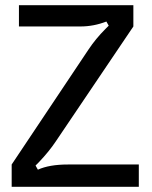

<svg xmlns="http://www.w3.org/2000/svg" viewBox="-20 -720 585 740"><path d="M242 -86H515V0H25V-86L321 -529Q349 -571 386 -608L399 -621L390 -637Q341 -618 290 -618H53V-700H494V-618L195 -175Q169 -136 130 -95L117 -82L126 -66Q170 -86 242 -86Z"/></svg>

Font: Voces
Style: Regular
Weight: 400
Designer: Ana Paula Megda, Pablo Ugerman
Foundry: Ana Paula Megda, Pablo Ugerman
Version: Version 1.003